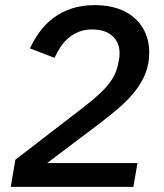

<svg xmlns="http://www.w3.org/2000/svg" viewBox="-20 -730 640 750"><path d="M501 0H22L40 -106L301 -307Q340 -337 365.5 -360.5Q391 -384 407 -405Q423 -426 431.5 -447Q440 -468 444 -493Q446 -502 446.5 -508.5Q447 -515 447 -523Q447 -564 419 -589.5Q391 -615 340 -615Q311 -615 288.5 -606Q266 -597 248 -582Q230 -567 216.5 -546.5Q203 -526 193 -504L97 -541Q113 -576 136 -607Q159 -638 190 -661Q221 -684 261 -697Q301 -710 351 -710Q401 -710 440.5 -696.5Q480 -683 507 -658.5Q534 -634 548.5 -600Q563 -566 563 -525Q563 -482 549 -445.5Q535 -409 509 -375.5Q483 -342 445 -309Q407 -276 359 -240L164 -93H517Z"/></svg>

Font: IBM Plex Mono Medium
Style: Italic
Weight: 500
Italic angle: -9°
Monospace: yes
Designer: Mike Abbink, Paul van der Laan, Pieter van Rosmalen
Foundry: Bold Monday
Version: Version 2.3